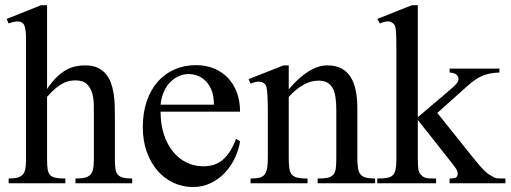

<svg xmlns="http://www.w3.org/2000/svg" viewBox="-20 -715 1992 749"><path d="M274.4 0V-18.6Q295.9 -18.6 309.6 -21.5Q323.2 -24.4 331.5 -32.5Q339.8 -40.5 343 -54.9Q346.2 -69.3 346.2 -91.8V-258.8Q346.2 -280.8 345.9 -305.7Q345.7 -330.6 339.6 -351.8Q333.5 -373 318.6 -387.2Q303.7 -401.4 274.4 -401.4Q263.2 -401.4 251.2 -399.2Q239.3 -397 225.8 -390.1Q212.4 -383.3 197 -370.6Q181.6 -357.9 163.6 -336.9V-91.8Q163.6 -69.3 165.8 -54.9Q168 -40.5 175.3 -32.5Q182.6 -24.4 196.8 -21.5Q210.9 -18.6 234.9 -18.6V0H13.7V-18.6Q35.6 -18.6 49.1 -22.5Q62.5 -26.4 69.6 -34.9Q76.7 -43.5 79.1 -57.4Q81.5 -71.3 81.5 -91.8V-564Q81.5 -599.1 75.2 -615.2Q68.8 -631.3 48.8 -631.3Q42.5 -631.3 33.4 -629.6Q24.4 -627.9 13.7 -623.5L5.9 -641.1L140.6 -694.8H163.6V-367.7Q183.1 -397 202.1 -415Q221.2 -433.1 239.7 -443.1Q258.3 -453.1 276.4 -456.5Q294.4 -460 312 -460Q340.3 -460 359.9 -451.2Q379.4 -442.4 392.3 -427.2Q405.3 -412.1 412.6 -392.1Q419.9 -372.1 423.3 -349.9Q426.8 -327.6 427.5 -304.2Q428.2 -280.8 428.2 -258.8V-91.8Q428.2 -70.3 430.4 -56.2Q432.6 -42 439.7 -33.7Q446.8 -25.4 460 -22Q473.1 -18.6 495.6 -18.6V0Z M916.5 -163.6Q911.6 -130.9 896.5 -98.9Q881.3 -66.9 857.9 -41.7Q834.5 -16.6 802.7 -1Q771 14.6 732.4 14.6Q692.9 14.6 657.2 -1.7Q621.6 -18.1 595 -48.6Q568.4 -79.1 552.7 -122.3Q537.1 -165.5 537.1 -218.8Q537.1 -275.4 552.5 -320.3Q567.9 -365.2 595.5 -396.5Q623 -427.7 661.1 -444.3Q699.2 -460.9 744.6 -460.9Q781.7 -460.9 813.2 -448.5Q844.7 -436 867.7 -412.6Q890.6 -389.2 903.6 -355.5Q916.5 -321.8 916.5 -279.3H606.4Q606.4 -229.5 619.6 -189.9Q632.8 -150.4 655.3 -123Q677.7 -95.7 707.3 -81.3Q736.8 -66.9 769.5 -66.4Q791.5 -65.9 810.3 -71Q829.1 -76.2 845.2 -88.6Q861.3 -101.1 875.2 -121.8Q889.2 -142.6 900.9 -173.3ZM814.5 -306.6Q814.5 -343.8 803.7 -366.9Q793 -390.1 777.8 -403.3Q762.7 -416.5 746.1 -421.4Q729.5 -426.3 717.3 -426.3Q697.8 -426.3 679 -418.5Q660.2 -410.6 645 -395.5Q629.9 -380.4 619.6 -357.9Q609.4 -335.4 606.4 -306.6Z M1219.2 0V-18.6Q1244.1 -18.6 1258.5 -21.7Q1272.9 -24.9 1280.5 -33.9Q1288.1 -43 1290 -59.1Q1292 -75.2 1292 -101.1V-283.7Q1292 -314 1288.6 -336.2Q1285.2 -358.4 1276.9 -372.6Q1268.6 -386.7 1255.4 -393.6Q1242.2 -400.4 1222.2 -400.4Q1193.8 -400.4 1164.8 -384.8Q1135.7 -369.1 1106.4 -336.9V-101.1Q1106.4 -74.7 1108.6 -58.6Q1110.8 -42.5 1118.7 -33.7Q1126.5 -24.9 1140.9 -21.7Q1155.3 -18.6 1179.7 -18.6V0H957.5V-18.6Q978.5 -18.6 991.7 -21.7Q1004.9 -24.9 1012.2 -34.2Q1019.5 -43.5 1022.2 -59.6Q1024.9 -75.7 1024.9 -101.1V-267.6Q1024.9 -307.6 1023.9 -330.6Q1022.9 -353.5 1021.2 -365.7Q1019.5 -377.9 1016.8 -382.3Q1014.2 -386.7 1010.3 -389.6Q994.1 -403.8 957.5 -388.7L949.7 -406.2L1086.4 -460H1106.4V-366.7Q1186 -460 1256.8 -460Q1289.6 -460 1312 -448Q1334.5 -436 1348.1 -414.1Q1361.8 -392.1 1367.9 -361.3Q1374 -330.6 1374 -293V-101.1Q1374 -76.2 1376.5 -60.1Q1378.9 -43.9 1386.2 -34.9Q1393.6 -25.9 1407.2 -22.2Q1420.9 -18.6 1443.4 -18.6V0Z M1733.9 0V-18.6Q1748 -18.6 1754.9 -20.8Q1761.7 -22.9 1764.2 -29.8Q1765.6 -33.7 1765.6 -37.6Q1765.6 -42 1763.9 -46.9Q1762.2 -51.8 1758.1 -58.3Q1753.9 -64.9 1746.6 -74.2L1609.9 -247.1V-101.1Q1609.9 -85 1610.4 -74.2Q1610.8 -63.5 1612.1 -55.9Q1613.3 -48.3 1615.2 -43.5Q1617.2 -38.6 1620.6 -34.7Q1625 -29.8 1629.2 -26.6Q1633.3 -23.4 1639.6 -21.5Q1646 -19.5 1655.8 -19Q1665.5 -18.6 1681.2 -18.6V0H1451.7V-18.6Q1475.1 -18.6 1490.2 -21.2Q1505.4 -23.9 1513.7 -32.7Q1520.5 -40 1523.4 -55.7Q1526.4 -71.3 1526.4 -98.1V-505.4Q1526.4 -543.9 1525.9 -565.9Q1525.4 -587.9 1523.9 -599.9Q1522.5 -611.8 1519.8 -616.5Q1517.1 -621.1 1512.7 -624.5Q1509.8 -627 1505.9 -628.9Q1502 -630.9 1496.1 -631.3Q1490.2 -631.8 1481.9 -630.1Q1473.6 -628.4 1461.9 -623.5L1451.7 -641.1L1586.9 -694.8H1609.9V-257.8L1722.7 -353.5Q1738.3 -366.7 1747.6 -375.2Q1756.8 -383.8 1761.5 -389.6Q1766.1 -395.5 1767.3 -399.4Q1768.6 -403.3 1768.6 -406.7Q1768.6 -417 1760.7 -423.8Q1752.9 -430.7 1733.9 -432.1V-447.3H1928.2V-432.1Q1888.2 -430.7 1862.3 -419.4Q1849.1 -414.1 1834.7 -404.3Q1820.3 -394.5 1803.2 -379.4L1686 -274.4L1803.2 -127.9Q1822.3 -104 1835.2 -88.1Q1848.1 -72.3 1857.2 -62.3Q1866.2 -52.2 1872.6 -46.4Q1878.9 -40.5 1884.3 -36.6Q1889.6 -32.7 1895.3 -29.8Q1900.9 -26.9 1909.2 -22Q1914.1 -19.5 1924.8 -19Q1935.5 -18.6 1951.7 -18.6V0Z"/></svg>

Font: Doulos SIL Eur
Style: Regular
Weight: 400
Designer: Walt Agee, Victor Gaultney, Peter Martin, Debbi Hosken, Becca Hirsbrunner
Foundry: SIL International
Version: Version 5.000